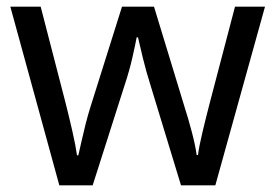

<svg xmlns="http://www.w3.org/2000/svg" viewBox="-20 -557 826 576"><path d="M431 -303Q418 -344 408.5 -383.5Q399 -423 394 -445H390Q386 -423 377 -383.5Q368 -344 354 -302L258 -1H158L11 -537H102L176 -251Q187 -208 197 -164Q207 -120 211 -91H215Q219 -108 224.5 -133Q230 -158 237 -185.5Q244 -213 251 -235L346 -537H442L534 -235Q545 -201 555.5 -161Q566 -121 570 -92H574Q577 -117 587.5 -161Q598 -205 610 -251L685 -537H775L626 -1H523Z"/></svg>

Font: Noto Sans Mongolian
Style: Regular
Weight: 400
Designer: Monotype Design Team
Foundry: Monotype Imaging Inc.
Version: Version 3.001; ttfautohint (v1.8.4.7-5d5b)